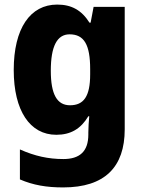

<svg xmlns="http://www.w3.org/2000/svg" viewBox="-20 -630 631 839"><path d="M230 -610C112 -610 40 -506 40 -324C40 -146 111 -41 226 -41C289 -41 333 -67 366 -122H370C368 -100 366 -72 366 -51V-42C366 32 328 65 257 65C191 65 132 52 67 23V154C125 179 183 189 256 189C438 189 525 100 525 -65V-600H389L376 -531H371C337 -585 293 -610 230 -610ZM284 -480C348 -480 374 -434 374 -328V-305C374 -209 346 -170 286 -170C229 -170 202 -218 202 -321C202 -427 229 -480 284 -480Z"/></svg>

Font: Noto Sans Tamil UI SemiCondensed ExtraBold
Style: Regular
Weight: 800
Width: 4
Designer: Jelle Bosma - Monotype Design Team
Foundry: Monotype Imaging Inc.
Version: Version 2.004